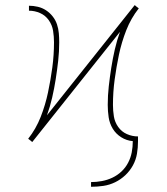

<svg xmlns="http://www.w3.org/2000/svg" viewBox="-20 -542 640 736"><path d="M329 174V156Q350 156 371 152Q392 148 411 139Q430 130 445.5 115.5Q461 101 471 82Q481 63 485 42Q489 21 489 0V-1Q465 -3 444.5 -16Q424 -29 412 -49Q400 -69 396.5 -92.5Q393 -116 393 -140Q393 -176 397 -211.5Q401 -247 406.5 -282Q412 -317 420 -352Q428 -387 440 -420L104 2H103Q103 2 103 2Q103 2 103 2L96 -4L88 -10Q88 -10 88 -10Q88 -10 88 -10Q118 -48 136 -94Q154 -140 164 -187.5Q174 -235 180.5 -283Q187 -331 187 -380Q187 -402 183.5 -424Q180 -446 167 -464.5Q154 -483 133.5 -492Q113 -501 91 -501V-520Q108 -520 125 -516Q142 -512 156.5 -502.5Q171 -493 182 -479Q193 -465 198.5 -448.5Q204 -432 205.5 -414.5Q207 -397 207 -380Q207 -344 203 -308.5Q199 -273 193.5 -238Q188 -203 180 -168Q172 -133 160 -100L496 -522H497Q497 -522 497 -522Q497 -522 497 -522L504 -516L512 -510Q512 -510 512 -510Q512 -510 512 -510Q482 -472 464 -426Q446 -380 436 -332.5Q426 -285 419.5 -237Q413 -189 413 -140Q413 -118 416.5 -96Q420 -74 433 -55.5Q446 -37 466.5 -28Q487 -19 509 -19V0Q509 24 505 47.5Q501 71 489.5 92Q478 113 460.5 129.5Q443 146 421.5 156.5Q400 167 376.5 170.5Q353 174 329 174Z"/></svg>

Font: Zed Sans Thin Extended
Style: Regular
Weight: 100
Width: 7
Designer: Belleve Invis
Foundry: Belleve Invis
Version: Version 1.0.0; ttfautohint (v1.8.4)